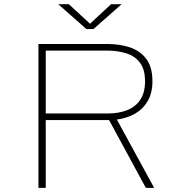

<svg xmlns="http://www.w3.org/2000/svg" viewBox="-20 -914 915 934"><path d="M167 0V-700H503Q561.5 -700 611.2 -683.8Q661 -667.5 691.2 -628Q721.5 -588.5 721.5 -519Q721.5 -461 698 -421.5Q674.5 -382 635.2 -360.2Q596 -338.5 548.5 -332.5L730 0H689.5L510.5 -330H202.5V0ZM202.5 -362H506Q557 -362 597.8 -377.8Q638.5 -393.5 662 -428.2Q685.5 -463 685.5 -519Q685.5 -576 661.2 -608.5Q637 -641 594.8 -654.5Q552.5 -668 499 -668H202.5ZM263.5 -893.5H315L418 -798.5L520 -893.5H571.5L434.5 -772.5H400.5Z"/></svg>

Font: Trispace SemiExpanded Thin
Style: Regular
Weight: 100
Width: 6
Designer: Tyler Finck
Foundry: Etcetera Type Company
Version: Version 1.210; ttfautohint (v1.8.3)